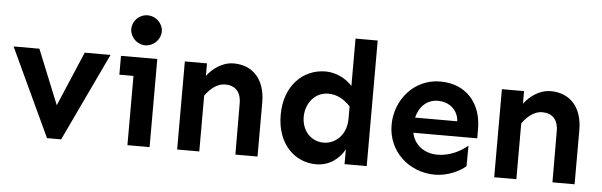

<svg xmlns="http://www.w3.org/2000/svg" viewBox="-48 -893 3357 1071"><g transform="rotate(5 1630.5 -358.0)"><path d="M408.2 -493.2 278.3 -187.5 154.3 -493.2H9.8L240.2 0H319.3L552.7 -493.2Z M740.2 -731.4C693.4 -731.4 655.3 -693.4 655.3 -647.5C655.3 -603.5 693.4 -563.5 740.2 -563.5C787.1 -563.5 826.2 -603.5 826.2 -647.5C826.2 -693.4 787.1 -731.4 740.2 -731.4ZM611.3 -493.2V-387.7H690.4V0H814.5V-493.2Z M968.8 -493.2V0H1092.8V-312.5C1120.1 -351.6 1160.2 -384.8 1204.1 -384.8C1259.8 -384.8 1293.9 -352.5 1293.9 -286.1L1294.9 0H1418.9V-302.7C1418.9 -438.5 1342.8 -505.9 1242.2 -505.9C1175.8 -505.9 1123 -462.9 1092.8 -422.9V-493.2Z M1782.2 -383.8C1830.1 -383.8 1871.1 -361.3 1906.2 -323.2V-252.9C1906.2 -164.1 1844.7 -109.4 1779.3 -109.4C1705.1 -109.4 1656.2 -168.9 1656.2 -243.2C1656.2 -316.4 1705.1 -383.8 1782.2 -383.8ZM1906.2 -437.5C1870.1 -479.5 1810.5 -505.9 1756.8 -505.9C1629.9 -505.9 1527.3 -406.2 1527.3 -243.2C1527.3 -79.1 1628.9 14.6 1748 14.6C1821.3 14.6 1877.9 -29.3 1906.2 -83V0H2030.3V-703.1H1906.2Z M2395.5 -397.5C2451.2 -397.5 2506.8 -363.3 2511.7 -293H2275.4C2291 -356.4 2334 -397.5 2395.5 -397.5ZM2398.4 -505.9C2253.9 -505.9 2148.4 -383.8 2148.4 -241.2C2148.4 -93.8 2266.6 14.6 2413.1 14.6C2487.3 14.6 2553.7 -20.5 2585 -47.9L2585.9 -163.1C2550.8 -132.8 2489.3 -97.7 2418 -97.7C2342.8 -97.7 2286.1 -141.6 2273.4 -208H2630.9V-260.7C2630.9 -405.3 2543 -505.9 2398.4 -505.9Z M2744.1 -493.2V0H2868.2V-312.5C2895.5 -351.6 2935.5 -384.8 2979.5 -384.8C3035.2 -384.8 3069.3 -352.5 3069.3 -286.1L3070.3 0H3194.3V-302.7C3194.3 -438.5 3118.2 -505.9 3017.6 -505.9C2951.2 -505.9 2898.4 -462.9 2868.2 -422.9V-493.2Z"/></g></svg>

Font: Sen-gleads
Style: Bold
Weight: 700
Designer: Kosal Sen, Philatype
Foundry: Philatype
Version: Version 1.004; ttfautohint (v1.8.3)